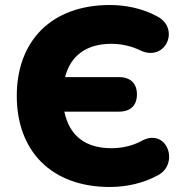

<svg xmlns="http://www.w3.org/2000/svg" viewBox="-20 -736 727 767"><path d="M419 11C487 11 555 -5 611 -36C697 -81 649 -225 549 -175C510 -153 467 -144 425 -144C325 -144 258 -190 237 -290H455C502 -290 527 -315 527 -359C527 -403 501 -428 455 -428H240C262 -515 327 -561 425 -561C465 -561 506 -552 544 -533C644 -490 700 -624 607 -671C550 -702 483 -716 419 -716C186 -716 47 -573 47 -353C47 -132 186 11 419 11Z"/></svg>

Font: SN Pro Heavy
Style: Regular
Weight: 800
Designer: Tobias Whetton
Foundry: Supernotes
Version: Version 1.001;Glyphs 3.2 (3249)